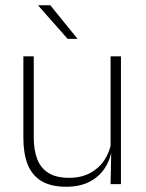

<svg xmlns="http://www.w3.org/2000/svg" viewBox="-20 -701 556 731"><path d="M108.5 -486.5V-178.5Q108.5 -130.5 121.5 -96Q134.5 -61.5 164 -42.8Q193.5 -24 243 -24Q289 -24 322.8 -42Q356.5 -60 377.2 -91.2Q398 -122.5 404.5 -162.5L415.5 -130.5H405.5Q400 -93 379 -60.8Q358 -28.5 321.2 -9.2Q284.5 10 232 10Q173 10 137 -12.2Q101 -34.5 85 -75.8Q69 -117 69 -175V-486.5ZM440.5 -486.5V0H401L403.5 -123.5L401 -125.5V-486.5ZM171.5 -681 274.5 -554V-553H237.5L125.5 -680V-681Z"/></svg>

Font: Anek Odia Medium ExtraLight
Style: Regular
Weight: 250
Version: Version 1.003